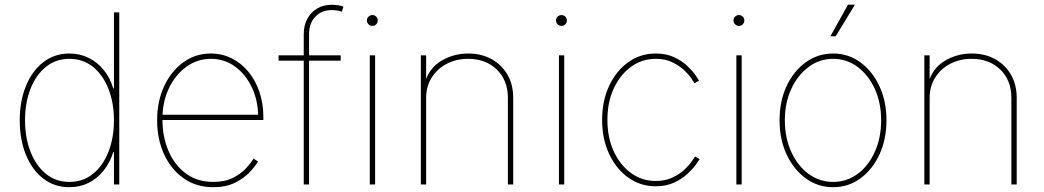

<svg xmlns="http://www.w3.org/2000/svg" viewBox="-20 -780 4416 812"><path d="M273.4 11.7Q209.5 11.7 162.1 -25.4Q114.7 -62.5 89.1 -126.7Q63.5 -190.9 63.5 -271.5Q63.5 -351.6 89.4 -415.5Q115.2 -479.5 162.6 -516.6Q210 -553.7 273.4 -553.7Q316.9 -553.7 353.8 -535.9Q390.6 -518.1 418 -484.9Q445.3 -451.7 459 -406.2H461.9V-727.5H484.4V0H461.9V-136.7H459Q444.8 -91.3 417.7 -57.9Q390.6 -24.4 354 -6.3Q317.4 11.7 273.4 11.7ZM273.4 -10.7Q331.5 -10.7 373.8 -45.2Q416 -79.6 439 -138.7Q461.9 -197.8 461.9 -271.5Q461.9 -345.2 438.7 -404.1Q415.5 -462.9 373.3 -497.1Q331.1 -531.2 273.4 -531.2Q216.3 -531.2 174.1 -497.1Q131.8 -462.9 108.9 -404.1Q85.9 -345.2 85.9 -271.5Q85.9 -197.8 108.9 -138.7Q131.8 -79.6 173.8 -45.2Q215.8 -10.7 273.4 -10.7Z M881.8 11.7Q810.5 11.7 757.1 -25.6Q703.6 -63 674.1 -127.2Q644.5 -191.4 644.5 -271.5Q644.5 -351.6 674.3 -415.5Q704.1 -479.5 755.4 -516.6Q806.6 -553.7 871.1 -553.7Q918.9 -553.7 959.5 -533.4Q1000 -513.2 1030.3 -476.8Q1060.5 -440.4 1077.1 -391.6Q1093.8 -342.8 1093.8 -285.2V-272.5H656.2V-294.9H1081.5L1071.8 -285.2Q1071.8 -353.5 1045.7 -409.4Q1019.5 -465.3 974.4 -498.3Q929.2 -531.2 871.1 -531.2Q814.9 -531.2 768.6 -497.8Q722.2 -464.4 694.6 -407Q667 -349.6 667 -277.3V-274.4Q667 -202.6 692.1 -142.8Q717.3 -83 765.4 -46.9Q813.5 -10.7 881.8 -10.7Q932.6 -10.7 966.8 -28.6Q1001 -46.4 1022 -69.8Q1043 -93.3 1052.7 -109.4L1071.3 -96.7Q1059.1 -76.2 1034.9 -50.8Q1010.7 -25.4 972.9 -6.8Q935.1 11.7 881.8 11.7Z M1420.9 -545.9V-523.4H1158.2V-545.9ZM1264.6 0V-634.8Q1264.6 -673.3 1280 -701.2Q1295.4 -729 1321.8 -744.4Q1348.1 -759.8 1381.8 -759.8Q1397.5 -759.8 1410.2 -757.8Q1422.9 -755.9 1432.6 -752L1425.8 -730.5Q1417 -733.9 1406 -735.6Q1395 -737.3 1381.8 -737.3Q1341.3 -737.3 1314.2 -710Q1287.1 -682.6 1287.1 -634.8V0Z M1543.9 0V-545.9H1566.4V0ZM1554.7 -670.4Q1545.4 -670.4 1538.6 -677.2Q1531.7 -684.1 1531.7 -693.4Q1531.7 -703.1 1538.6 -709.7Q1545.4 -716.3 1554.7 -716.3Q1564.5 -716.3 1571 -709.7Q1577.6 -703.1 1577.6 -693.4Q1577.6 -684.1 1571 -677.2Q1564.5 -670.4 1554.7 -670.4Z M1782.2 -366.2V0H1759.8V-545.9H1782.2V-428.7H1776.4Q1793.9 -491.2 1845.9 -522.5Q1897.9 -553.7 1960 -553.7Q2016.1 -553.7 2058.8 -530Q2101.6 -506.3 2126 -464.4Q2150.4 -422.4 2150.4 -366.2V0H2127.9V-366.2Q2127.9 -440.4 2081.1 -485.8Q2034.2 -531.2 1960 -531.2Q1909.2 -531.2 1868.9 -510Q1828.6 -488.8 1805.4 -451.4Q1782.2 -414.1 1782.2 -366.2Z M2343.8 0V-545.9H2366.2V0ZM2354.5 -670.4Q2345.2 -670.4 2338.4 -677.2Q2331.5 -684.1 2331.5 -693.4Q2331.5 -703.1 2338.4 -709.7Q2345.2 -716.3 2354.5 -716.3Q2364.3 -716.3 2370.8 -709.7Q2377.4 -703.1 2377.4 -693.4Q2377.4 -684.1 2370.8 -677.2Q2364.3 -670.4 2354.5 -670.4Z M2752.9 7.8Q2688.5 7.8 2637.2 -28.8Q2585.9 -65.4 2556.2 -128.9Q2526.4 -192.4 2526.4 -272.9Q2526.4 -353.5 2556.2 -417Q2585.9 -480.5 2637.2 -517.1Q2688.5 -553.7 2752.9 -553.7Q2798.3 -553.7 2832 -537.6Q2865.7 -521.5 2888.2 -499.8Q2910.6 -478 2922.6 -460.2Q2934.6 -442.4 2936.5 -439L2917 -427.7Q2915 -431.2 2904.3 -447.5Q2893.6 -463.9 2873.3 -483.2Q2853 -502.4 2823.2 -516.8Q2793.5 -531.2 2752.9 -531.2Q2695.3 -531.2 2649.2 -497.8Q2603 -464.4 2575.9 -406.2Q2548.8 -348.1 2548.8 -272.9Q2548.8 -197.8 2575.9 -139.4Q2603 -81.1 2649.2 -47.9Q2695.3 -14.6 2752.9 -14.6Q2793.5 -14.6 2824 -29.1Q2854.5 -43.5 2875 -63Q2895.5 -82.5 2906.5 -98.9Q2917.5 -115.2 2919.4 -118.2L2939 -107.4Q2937 -104 2924.8 -86.2Q2912.6 -68.4 2889.6 -46.6Q2866.7 -24.9 2832.5 -8.5Q2798.3 7.8 2752.9 7.8Z M3094.2 0V-545.9H3116.7V0ZM3105 -670.4Q3095.7 -670.4 3088.9 -677.2Q3082 -684.1 3082 -693.4Q3082 -703.1 3088.9 -709.7Q3095.7 -716.3 3105 -716.3Q3114.7 -716.3 3121.3 -709.7Q3127.9 -703.1 3127.9 -693.4Q3127.9 -684.1 3121.3 -677.2Q3114.7 -670.4 3105 -670.4Z M3503.4 11.7Q3439 11.7 3387.7 -25.6Q3336.4 -63 3306.6 -127Q3276.9 -190.9 3276.9 -271.5Q3276.9 -352.1 3306.6 -415.8Q3336.4 -479.5 3387.7 -516.6Q3439 -553.7 3503.4 -553.7Q3567.4 -553.7 3618.4 -516.6Q3669.4 -479.5 3699.2 -415.5Q3729 -351.6 3729 -271.5Q3729 -190.9 3699.5 -127Q3669.9 -63 3618.9 -25.6Q3567.9 11.7 3503.4 11.7ZM3503.4 -10.7Q3561.5 -10.7 3607.4 -44.9Q3653.3 -79.1 3679.9 -138.2Q3706.5 -197.3 3706.5 -271.5Q3706.5 -345.2 3679.7 -404.1Q3652.8 -462.9 3606.9 -497.1Q3561 -531.2 3503.4 -531.2Q3445.8 -531.2 3399.7 -496.8Q3353.5 -462.4 3326.4 -403.8Q3299.3 -345.2 3299.3 -271.5Q3299.3 -197.3 3326.2 -138.2Q3353 -79.1 3399.2 -44.9Q3445.3 -10.7 3503.4 -10.7ZM3491.7 -626.5 3566.4 -760.3H3595.7L3514.2 -626.5Z M3911.6 -366.2V0H3889.2V-545.9H3911.6V-428.7H3905.8Q3923.3 -491.2 3975.3 -522.5Q4027.3 -553.7 4089.4 -553.7Q4145.5 -553.7 4188.2 -530Q4231 -506.3 4255.4 -464.4Q4279.8 -422.4 4279.8 -366.2V0H4257.3V-366.2Q4257.3 -440.4 4210.4 -485.8Q4163.6 -531.2 4089.4 -531.2Q4038.6 -531.2 3998.3 -510Q3958 -488.8 3934.8 -451.4Q3911.6 -414.1 3911.6 -366.2Z"/></svg>

Font: Inter Thin
Style: Regular
Weight: 250
Designer: Rasmus Andersson
Foundry: rsms
Version: Version 4.001;git-66647c0bb